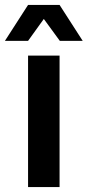

<svg xmlns="http://www.w3.org/2000/svg" viewBox="-44 -760 356 780"><path d="M70 0V-534H198V0ZM-24 -594 70 -740H198L292 -594H199L134 -683L70 -594Z"/></svg>

Font: Geist SemBd
Style: Regular
Weight: 400
Designer: Basement.studio, Andrés Briganti, Mateo Zaragoza
Foundry: Basement.studio, Vercel, Andrés Briganti, Guido Ferreyra, Mateo Zaragoza
Version: Version 1.401